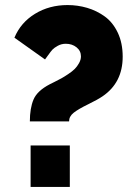

<svg xmlns="http://www.w3.org/2000/svg" viewBox="-20 -739 539 759"><path d="M253 -259H98Q98 -311 112.5 -345.5Q127 -380 177 -406Q179 -407 196 -415.5Q213 -424 223 -429.5Q233 -435 249.5 -446Q266 -457 275.5 -466.5Q285 -476 292.5 -489.5Q300 -503 300 -516Q300 -538 282.5 -552Q265 -566 240 -566Q223 -566 208.5 -558Q194 -550 187.5 -543Q181 -536 170 -520.5Q159 -505 158 -504L37 -590Q62 -650 118.5 -684.5Q175 -719 247 -719Q287 -719 324.5 -708Q362 -697 394 -674Q426 -651 445.5 -610Q465 -569 465 -515Q465 -412 385 -358Q366 -345 328 -326.5Q290 -308 271.5 -293.5Q253 -279 253 -259ZM256 0H101V-164H256Z"/></svg>

Font: Raleway
Style: Heavy
Weight: 900
Designer: Matt McInerney, Pablo Impallari, Rodrigo Fuenzalida
Foundry: Matt McInerney, Pablo Impallari, Rodrigo Fuenzalida
Version: Version 2.001